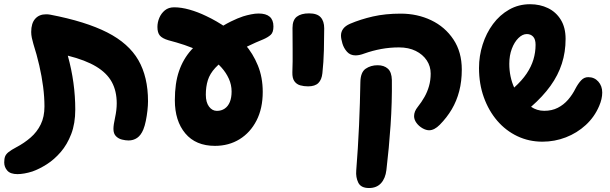

<svg xmlns="http://www.w3.org/2000/svg" viewBox="-78 -669 2950 928"><path d="M637.4 -179.7Q637.4 -160 634.6 -134.4Q631.7 -108.8 626.8 -84.7Q621.9 -60.6 614.9 -43.4Q603.2 -15.1 584.9 -2.6Q566.7 9.9 543.3 9.9Q529.1 9.9 511.9 5.7Q494.8 1.6 482.6 -10.6Q470.3 -22.8 470.3 -45.9Q470.3 -65.2 478.3 -101.4Q486.2 -137.6 486.2 -169.6Q486.2 -228.6 462.6 -272.2Q438.9 -315.9 387 -347.2Q335.1 -378.6 249.7 -400Q268 -333.8 276.9 -268.9Q285.8 -204 285.8 -139.4Q285.8 -72 266.3 -21.2Q246.8 29.7 215.4 66Q184 102.3 147.9 125.2Q111.9 148 78.8 159.7Q58.6 166.2 39.9 169.4Q21.3 172.6 6.9 172.6Q-27.9 172.6 -42.7 155.6Q-57.6 138.6 -57.6 116.2Q-57.6 98.2 -53.3 87.1Q-49 75.9 -36.3 65.8Q-23.6 55.7 0.7 42.8Q39.2 22.6 70.1 -4.3Q101 -31.1 118.9 -67.7Q136.9 -104.3 136.9 -154.4Q136.9 -199.4 130.4 -249.9Q123.9 -300.3 111.8 -352.9Q99.7 -405.4 83.4 -456.3Q79.1 -470.6 75.9 -485.8Q72.8 -501 72.8 -514.4Q72.8 -556.6 92.1 -578.2Q111.3 -599.9 144.6 -599.9Q149.3 -599.9 154.9 -599.5Q160.4 -599.1 165 -598.1Q336.2 -565.2 440.2 -512.3Q544.1 -459.3 590.8 -378.3Q637.4 -297.3 637.4 -179.7Z M1036.7 -399.2Q988.4 -369.2 962.4 -340.9Q936.3 -312.6 926.6 -281.4Q916.8 -250.2 916.8 -211.3Q916.8 -174.4 932.2 -153.8Q947.7 -133.1 970.4 -133.1Q992 -133.1 1008.2 -144.2Q1024.3 -155.2 1032.9 -176.1Q1041.4 -197 1041.4 -226.8Q1041.4 -258.9 1028.1 -288.4Q1014.8 -317.9 992.3 -342.8Q969.8 -367.7 942.8 -387.8Q915.8 -408 887.4 -421.4Q852.8 -438.4 814.1 -451.4Q775.4 -464.3 736.2 -474.4Q706.2 -483.3 694.6 -497.2Q682.9 -511 682.9 -538.7Q682.9 -561 692 -582.7Q701.1 -604.4 718.9 -619.1Q736.8 -633.7 763.6 -633.7Q798.2 -633.7 838.1 -622.4Q877.9 -611.2 918.2 -591.7Q968.3 -568.3 1016.9 -534.7Q1065.6 -501.1 1105.2 -455.8Q1144.8 -410.4 1168.3 -352.8Q1191.9 -295.2 1191.9 -224.9Q1191.9 -144.9 1161.8 -86.4Q1131.8 -28 1079.8 4Q1027.8 36 961 36Q868 36 817.6 -24.3Q767.1 -84.6 767.1 -184.6Q767.1 -266.9 787.2 -325.2Q807.2 -383.6 846.8 -427.9Q886.3 -472.2 945.1 -510.4Q1003.9 -548.4 1037.4 -564.9Q1071 -581.4 1097 -589.9Q1115.7 -595.7 1135.6 -599.7Q1155.4 -603.7 1171.9 -603.7Q1243.6 -603.7 1243.6 -541.2Q1243.6 -512.6 1230.6 -500.8Q1217.7 -489 1195.1 -479.1Q1158.8 -464.6 1118.9 -445.2Q1079.1 -425.9 1036.7 -399.2Z M1335.8 -534Q1335.8 -572.1 1356.6 -588.3Q1377.4 -604.4 1415.6 -604.4Q1454.9 -604.4 1471.9 -585.5Q1489 -566.6 1489 -532Q1489 -485.2 1487.5 -426.4Q1486 -367.6 1480.2 -315Q1476.9 -283.8 1460.7 -267.7Q1444.4 -251.6 1411.1 -251.6Q1390.6 -251.6 1372.9 -256.6Q1355.2 -261.7 1344.8 -276.5Q1334.3 -291.3 1335.1 -319.8Q1337.1 -371.6 1336.4 -428.3Q1335.8 -485 1335.8 -534Z M2154 -332.7Q2154 -276.1 2141.6 -228.5Q2129.2 -180.9 2105.7 -141Q2082.2 -101.1 2047.6 -66Q2021.4 -39.4 1996.1 -39.4Q1981.1 -39.4 1963.8 -49.3Q1946.6 -59.2 1935 -74.9Q1923.4 -90.7 1923.4 -107.7Q1923.4 -130.4 1940.9 -152Q1959.8 -175.7 1973.7 -200.4Q1987.7 -225.2 1995.6 -253.2Q2003.6 -281.1 2003.6 -313.3Q2003.6 -348.8 1984.6 -377.3Q1965.6 -405.9 1931.3 -422.9Q1897.1 -439.9 1850.1 -439.9Q1806.7 -439.9 1764.5 -432.2Q1722.3 -424.4 1682.6 -410.2Q1670.9 -405.7 1660.2 -403.5Q1649.6 -401.3 1640.4 -401.3Q1615 -401.3 1599.4 -418.6Q1583.8 -435.9 1576.9 -458.9Q1570.1 -481.9 1570.1 -497.1Q1570.1 -515.3 1580.7 -529.8Q1591.3 -544.2 1613.9 -554.1Q1664.6 -575.7 1724.4 -589.4Q1784.3 -603.1 1858.8 -603.1Q1939 -603.1 2006 -571.2Q2073 -539.2 2113.5 -478.4Q2154 -417.7 2154 -332.7ZM1816 -282.6Q1817.3 -174.8 1809.8 -64.1Q1802.3 46.7 1789.6 152.9Q1784.8 193.2 1763.6 216.5Q1742.3 239.8 1705.6 239.8Q1666.4 239.8 1653.7 213.8Q1641 187.9 1643.8 155.2Q1652.4 47.7 1657.4 -63.3Q1662.3 -174.2 1663.8 -271.9Q1664.6 -319.8 1689.2 -336.7Q1713.9 -353.7 1747.1 -353.7Q1778.1 -353.7 1796.6 -337.1Q1815 -320.6 1816 -282.6Z M2655.7 -481Q2655.7 -417.3 2637.6 -361.3Q2619.6 -305.3 2582.7 -254Q2545.9 -202.7 2488.8 -152.8Q2502.6 -143.4 2518.7 -138.4Q2534.8 -133.4 2552.4 -133.4Q2589.4 -133.4 2617.8 -147.9Q2646.2 -162.3 2667.6 -186.9Q2688.9 -211.6 2703.4 -240.7Q2716.1 -264.9 2730.7 -280.5Q2745.2 -296.1 2765 -296.1Q2794.8 -296.1 2813.8 -274.8Q2832.8 -253.4 2832.8 -221.8Q2832.8 -190.9 2817.9 -156.6Q2795.2 -103.3 2753.1 -64.7Q2710.9 -26 2656.8 -5.1Q2602.8 15.8 2543.8 15.8Q2478.6 15.8 2422.7 -10.7Q2366.9 -37.1 2325.4 -85.3Q2283.9 -133.6 2260.6 -198.5Q2237.2 -263.4 2237.2 -340.4Q2237.2 -398.7 2254.8 -453.8Q2272.3 -509 2304.8 -552.8Q2337.3 -596.7 2382.9 -622.6Q2428.6 -648.6 2483.9 -648.6Q2531.8 -648.6 2570.8 -629.7Q2609.8 -610.8 2632.7 -573.3Q2655.7 -535.9 2655.7 -481ZM2383.6 -360.4Q2383.6 -329.2 2389.6 -300.2Q2395.6 -271.1 2407.2 -245.8Q2445.1 -280 2467.4 -313.3Q2489.8 -346.7 2500.2 -381.3Q2510.6 -416 2510.6 -452.4Q2510.6 -479.4 2498.8 -491.9Q2487 -504.4 2468.3 -504.4Q2447.4 -504.4 2427.8 -485.1Q2408.1 -465.8 2395.8 -433.2Q2383.6 -400.7 2383.6 -360.4Z"/></svg>

Font: Playpen Sans Hebrew
Style: Regular
Weight: 400
Designer: Tom Grace, Laura Meseguer, Veronika Burian, José Scaglione
Foundry: TypeTogether
Version: Version 2.000